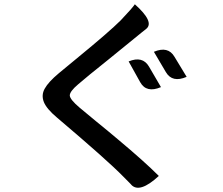

<svg xmlns="http://www.w3.org/2000/svg" viewBox="-20 -833 1040 897"><path d="M581 -546Q646 -573 676 -522L732 -426Q664 -397 635 -449L581 -546ZM699 -591Q765 -619 795 -568L852 -474Q785 -445 755 -496L699 -591ZM610 -813Q703 -730 663 -698L644 -683Q592 -640 488 -556Q384 -473 345 -439Q306 -406 306 -387Q307 -368 352 -330Q364 -320 428 -267Q492 -215 532 -181Q654 -79 722 -11Q632 72 593 30Q600 36 555 -9Q484 -82 247 -283Q198 -324 185 -356Q172 -389 189 -419Q206 -450 255 -491Q269 -503 341 -562Q491 -685 544 -738Q599 -796 610 -813Z"/></svg>

Font: Swei Half Moon CJK TC
Style: Medium
Weight: 500
Version: Version 2.125